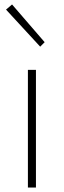

<svg xmlns="http://www.w3.org/2000/svg" viewBox="-20 -840 285 860"><path d="M105 0V-527H141V0ZM160 -631 7 -797 34 -820 180 -651Z"/></svg>

Font: Noto Sans Korean Thin
Style: Regular
Weight: 250
Designer: Ryoko NISHIZUKA  (kana & ideographs); Paul D. Hunt (Latin, Greek & Cyrillic); Wenlong ZHANG  (bopomofo); Sandoll Communi
Foundry: Adobe Systems Incorporated
Version: Version 1.0001;PS 1;hotconv 1.0.78;makeotf.lib2.5.61930